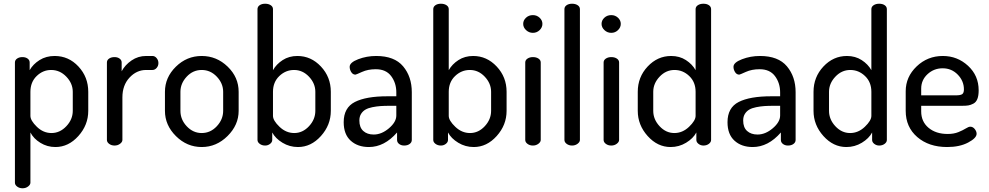

<svg xmlns="http://www.w3.org/2000/svg" viewBox="-20 -780 5298 1029"><path d="M139 -445V-404Q157 -436 192 -458Q227 -480 273 -480Q348 -480 400.5 -423.5Q453 -367 453 -288V-186Q453 -110 400 -51Q347 8 277 8Q233 8 196.5 -14.5Q160 -37 143 -70V199Q143 210 130.5 219.5Q118 229 101 229Q84 229 72 220Q60 211 60 199V-445Q60 -458 71.5 -466Q83 -474 100 -474Q117 -474 128 -466Q139 -458 139 -445ZM370 -186V-288Q370 -333 335.5 -369Q301 -405 254 -405Q210 -405 176.5 -372.5Q143 -340 143 -288V-159Q143 -134 177.5 -100.5Q212 -67 256 -67Q301 -67 335.5 -103.5Q370 -140 370 -186Z M797 -405H763Q712 -405 674 -364Q636 -323 636 -258V-30Q636 -19 623.5 -9.5Q611 0 594 0Q577 0 565 -9Q553 -18 553 -30V-445Q553 -458 564.5 -466Q576 -474 594 -474Q610 -474 621 -466Q632 -458 632 -445V-398Q650 -432 685 -456Q720 -480 763 -480H797Q810 -480 819.5 -468.5Q829 -457 829 -442Q829 -427 819.5 -416Q810 -405 797 -405Z M1259 -288V-186Q1259 -110 1199.5 -51Q1140 8 1061 8Q982 8 923 -50.5Q864 -109 864 -186V-288Q864 -365 922.5 -422.5Q981 -480 1061 -480Q1141 -480 1200 -423Q1259 -366 1259 -288ZM1176 -186V-288Q1176 -333 1142 -369Q1108 -405 1061 -405Q1014 -405 980.5 -369Q947 -333 947 -288V-186Q947 -139 981 -103Q1015 -67 1061 -67Q1108 -67 1142 -103.5Q1176 -140 1176 -186Z M1443 -731V-404Q1461 -436 1495 -458Q1529 -480 1574 -480Q1647 -480 1700 -423.5Q1753 -367 1753 -288V-186Q1753 -110 1700 -51Q1647 8 1577 8Q1532 8 1494 -15Q1456 -38 1439 -70V-30Q1439 -18 1427.5 -9Q1416 0 1401 0Q1384 0 1372 -9Q1360 -18 1360 -30V-731Q1360 -744 1371.5 -752Q1383 -760 1401 -760Q1419 -760 1431 -752Q1443 -744 1443 -731ZM1670 -186V-288Q1670 -333 1636 -369Q1602 -405 1556 -405Q1511 -405 1477 -372.5Q1443 -340 1443 -288V-159Q1443 -134 1478 -100.5Q1513 -67 1557 -67Q1602 -67 1636 -103.5Q1670 -140 1670 -186Z M1996 -480Q2094 -480 2140.5 -424.5Q2187 -369 2187 -286V-30Q2187 -17 2175.5 -8.5Q2164 0 2146 0Q2130 0 2119 -8.5Q2108 -17 2108 -30V-70Q2040 8 1957 8Q1897 8 1859.5 -26Q1822 -60 1822 -125Q1822 -203 1882 -233.5Q1942 -264 2056 -264H2104V-285Q2104 -335 2076.5 -372Q2049 -409 1994 -409Q1952 -409 1920 -394.5Q1888 -380 1885 -380Q1871 -380 1862.5 -393.5Q1854 -407 1854 -422Q1854 -445 1899.5 -462.5Q1945 -480 1996 -480ZM2104 -161V-213H2069Q2040 -213 2019 -211.5Q1998 -210 1975.5 -205.5Q1953 -201 1938.5 -192.5Q1924 -184 1915 -169.5Q1906 -155 1906 -134Q1906 -97 1927 -78Q1948 -59 1983 -59Q2025 -59 2064.5 -92.5Q2104 -126 2104 -161Z M2385 -731V-404Q2403 -436 2437 -458Q2471 -480 2516 -480Q2589 -480 2642 -423.5Q2695 -367 2695 -288V-186Q2695 -110 2642 -51Q2589 8 2519 8Q2474 8 2436 -15Q2398 -38 2381 -70V-30Q2381 -18 2369.5 -9Q2358 0 2343 0Q2326 0 2314 -9Q2302 -18 2302 -30V-731Q2302 -744 2313.5 -752Q2325 -760 2343 -760Q2361 -760 2373 -752Q2385 -744 2385 -731ZM2612 -186V-288Q2612 -333 2578 -369Q2544 -405 2498 -405Q2453 -405 2419 -372.5Q2385 -340 2385 -288V-159Q2385 -134 2420 -100.5Q2455 -67 2499 -67Q2544 -67 2578 -103.5Q2612 -140 2612 -186Z M2836 -474Q2854 -474 2866 -466Q2878 -458 2878 -445V-30Q2878 -19 2865.5 -9.5Q2853 0 2836 0Q2819 0 2807 -9Q2795 -18 2795 -30V-445Q2795 -458 2807 -466Q2819 -474 2836 -474ZM2836 -699Q2857 -699 2872 -685Q2887 -671 2887 -652Q2887 -633 2872 -618.5Q2857 -604 2836 -604Q2815 -604 2799.5 -618.5Q2784 -633 2784 -652Q2784 -671 2799 -685Q2814 -699 2836 -699Z M3088 -731V-30Q3088 -19 3075.5 -9.5Q3063 0 3046 0Q3029 0 3017 -9Q3005 -18 3005 -30V-731Q3005 -744 3016.5 -752Q3028 -760 3046 -760Q3064 -760 3076 -752Q3088 -744 3088 -731Z M3256 -474Q3274 -474 3286 -466Q3298 -458 3298 -445V-30Q3298 -19 3285.5 -9.5Q3273 0 3256 0Q3239 0 3227 -9Q3215 -18 3215 -30V-445Q3215 -458 3227 -466Q3239 -474 3256 -474ZM3256 -699Q3277 -699 3292 -685Q3307 -671 3307 -652Q3307 -633 3292 -618.5Q3277 -604 3256 -604Q3235 -604 3219.5 -618.5Q3204 -633 3204 -652Q3204 -671 3219 -685Q3234 -699 3256 -699Z M3791 -731V-30Q3791 -18 3779 -9Q3767 0 3750 0Q3735 0 3723.5 -9Q3712 -18 3712 -30V-70Q3695 -38 3657 -15Q3619 8 3574 8Q3504 8 3451 -51Q3398 -110 3398 -186V-288Q3398 -367 3451 -423.5Q3504 -480 3577 -480Q3622 -480 3656 -458Q3690 -436 3708 -404V-731Q3708 -744 3720 -752Q3732 -760 3750 -760Q3768 -760 3779.5 -752Q3791 -744 3791 -731ZM3481 -288V-186Q3481 -140 3515 -103.5Q3549 -67 3594 -67Q3638 -67 3673 -100.5Q3708 -134 3708 -159V-288Q3708 -340 3674 -372.5Q3640 -405 3595 -405Q3549 -405 3515 -369Q3481 -333 3481 -288Z M4053 -480Q4151 -480 4197.5 -424.5Q4244 -369 4244 -286V-30Q4244 -17 4232.5 -8.5Q4221 0 4203 0Q4187 0 4176 -8.5Q4165 -17 4165 -30V-70Q4097 8 4014 8Q3954 8 3916.5 -26Q3879 -60 3879 -125Q3879 -203 3939 -233.5Q3999 -264 4113 -264H4161V-285Q4161 -335 4133.5 -372Q4106 -409 4051 -409Q4009 -409 3977 -394.5Q3945 -380 3942 -380Q3928 -380 3919.5 -393.5Q3911 -407 3911 -422Q3911 -445 3956.5 -462.5Q4002 -480 4053 -480ZM4161 -161V-213H4126Q4097 -213 4076 -211.5Q4055 -210 4032.5 -205.5Q4010 -201 3995.5 -192.5Q3981 -184 3972 -169.5Q3963 -155 3963 -134Q3963 -97 3984 -78Q4005 -59 4040 -59Q4082 -59 4121.5 -92.5Q4161 -126 4161 -161Z M4733 -731V-30Q4733 -18 4721 -9Q4709 0 4692 0Q4677 0 4665.5 -9Q4654 -18 4654 -30V-70Q4637 -38 4599 -15Q4561 8 4516 8Q4446 8 4393 -51Q4340 -110 4340 -186V-288Q4340 -367 4393 -423.5Q4446 -480 4519 -480Q4564 -480 4598 -458Q4632 -436 4650 -404V-731Q4650 -744 4662 -752Q4674 -760 4692 -760Q4710 -760 4721.5 -752Q4733 -744 4733 -731ZM4423 -288V-186Q4423 -140 4457 -103.5Q4491 -67 4536 -67Q4580 -67 4615 -100.5Q4650 -134 4650 -159V-288Q4650 -340 4616 -372.5Q4582 -405 4537 -405Q4491 -405 4457 -369Q4423 -333 4423 -288Z M5033 -480Q5111 -480 5168 -427.5Q5225 -375 5225 -296Q5225 -267 5218 -249.5Q5211 -232 5196.5 -224.5Q5182 -217 5169.5 -215Q5157 -213 5136 -213H4917V-183Q4917 -128 4956.5 -95Q4996 -62 5059 -62Q5092 -62 5116.5 -72Q5141 -82 5156 -91.5Q5171 -101 5180 -101Q5194 -101 5204 -88.5Q5214 -76 5214 -63Q5214 -40 5168.5 -16Q5123 8 5056 8Q4958 8 4896 -45.5Q4834 -99 4834 -186V-291Q4834 -368 4892.5 -424Q4951 -480 5033 -480ZM4917 -269H5102Q5128 -269 5137 -275.5Q5146 -282 5146 -301Q5146 -346 5113 -380Q5080 -414 5032 -414Q4985 -414 4951 -382.5Q4917 -351 4917 -305Z"/></svg>

Font: Dosis
Style: Medium
Weight: 500
Designer: Edgar Tolentino, Pablo Impallari, Igino Marini
Foundry: Edgar Tolentino, Pablo Impallari, Igino Marini
Version: Version 1.007